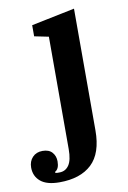

<svg xmlns="http://www.w3.org/2000/svg" viewBox="-163 -586 565 850"><g transform="rotate(-10 119.5 -161.0)"><path d="M35 212Q-22 212 -50 188.5Q-78 165 -78 126Q-78 98 -61 80Q-44 62 -16 62Q13 62 27.5 78.5Q42 95 42 119Q42 153 23 163V167Q28 169 32.5 169Q37 169 42 169Q69 169 84.5 146.5Q100 124 100 74V-431L36 -444V-494L231 -534V13Q231 116 180 164Q129 212 35 212Z"/></g></svg>

Font: IBM Plex Serif SmBld
Style: Regular
Weight: 600
Designer: Mike Abbink, Paul van der Laan, Pieter van Rosmalen
Foundry: Bold Monday
Version: Version 3.001